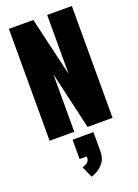

<svg xmlns="http://www.w3.org/2000/svg" viewBox="-180 -773 810 1129"><g transform="rotate(-20 225.0 -208.5)"><path d="M28.5 0V-700H181.5L268 -330.5V-700H422.5V0H266L183 -360V0ZM157.5 161.5V40.5H288V161.5Q288 201 269.8 226.5Q251.5 252 228 265.8Q204.5 279.5 188 283L157 212.5Q174.5 209.5 188.8 198.5Q203 187.5 203 161.5Z"/></g></svg>

Font: Trispace Condensed
Style: Bold
Weight: 700
Width: 3
Designer: Tyler Finck
Foundry: Etcetera Type Company
Version: Version 1.210; ttfautohint (v1.8.3)